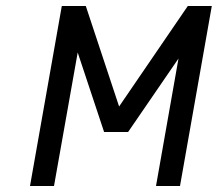

<svg xmlns="http://www.w3.org/2000/svg" viewBox="-20 -620 726 640"><path d="M580 0H500L575 -425L407 -180H327L239 -445L160 0H80L186 -600H266L377 -265L606 -600H686Z"/></svg>

Font: Gauge
Style: Oblique
Weight: 400
Italic angle: -80°
Designer: Daniel Pimley
Foundry: Daniel Pimley
Version: Version 2.0